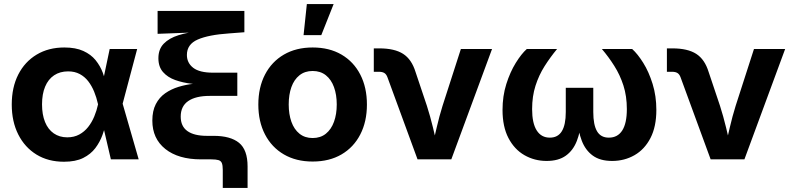

<svg xmlns="http://www.w3.org/2000/svg" viewBox="-20 -781 3882 941"><path d="M293.5 11.7Q216.3 11.7 158.9 -23.4Q101.6 -58.6 69.6 -121.8Q37.6 -185.1 37.6 -268.6Q37.6 -353 69.6 -415.8Q101.6 -478.5 159.7 -513.4Q217.8 -548.3 295.4 -548.3Q351.1 -548.3 388.4 -531.2Q425.8 -514.2 448.5 -486.1Q471.2 -458 483.6 -425Q496.1 -392.1 502.4 -360.4H546.9L580.6 -274.4L659.7 0H523.4L460 -272Q453.1 -303.2 441.4 -331.8Q429.7 -360.4 412.4 -382.8Q395 -405.3 370.6 -418.2Q346.2 -431.2 314 -431.2Q273.9 -431.2 245.1 -411.9Q216.3 -392.6 201.2 -356.4Q186 -320.3 186 -269.5Q186 -219.2 200.7 -183.1Q215.3 -147 243.4 -127.4Q271.5 -107.9 309.6 -107.9Q342.8 -107.9 368.2 -121.6Q393.6 -135.3 411.9 -158.4Q430.2 -181.6 442.1 -210.4Q454.1 -239.3 460.4 -269L517.6 -541H652.3L580.1 -269L546.4 -186H502.4Q494.6 -154.3 482.2 -119.6Q469.7 -85 447.3 -55.2Q424.8 -25.4 387.7 -6.8Q350.6 11.7 293.5 11.7Z M1071.8 140.1V51.8Q1071.8 29.8 1067.4 18.6Q1063 7.3 1050.8 3.7Q1038.6 0 1014.6 0H964.8Q854 0 790.3 -50.8Q726.6 -101.6 726.6 -189.9Q726.6 -237.8 743.7 -270.8Q760.7 -303.7 789.8 -324Q818.8 -344.2 854.7 -355.2Q890.6 -366.2 929 -370.4Q967.3 -374.5 1002.4 -374.5L1002.9 -365.7Q962.4 -365.7 919.2 -370.6Q876 -375.5 838.9 -388.7Q801.8 -401.9 779.1 -427.7Q756.3 -453.6 756.3 -495.6Q756.3 -540 782.7 -567.1Q809.1 -594.2 855.2 -608.6Q901.4 -623 959.5 -628.4V-623L752.4 -615.2V-727.5H1177.7V-623L1102.1 -617.2Q1002 -610.4 949 -587.2Q896 -564 896 -511.7Q896 -472.7 927 -448.7Q958 -424.8 1023.9 -424.8H1143.1V-311H1007.8Q939 -311 902.3 -285.6Q865.7 -260.3 865.7 -209.5Q865.7 -162.1 898.4 -138.7Q931.2 -115.2 994.1 -115.2H1027.3Q1109.4 -115.2 1151.4 -81.1Q1193.4 -46.9 1193.4 34.7V140.1Z M1512.2 10.7Q1431.2 10.7 1371.3 -24.2Q1311.5 -59.1 1278.8 -122.1Q1246.1 -185.1 1246.1 -268.6Q1246.1 -352.5 1278.8 -415.5Q1311.5 -478.5 1371.3 -513.4Q1431.2 -548.3 1512.2 -548.3Q1594.2 -548.3 1653.8 -513.4Q1713.4 -478.5 1745.8 -415.5Q1778.3 -352.5 1778.3 -268.6Q1778.3 -185.1 1745.8 -122.1Q1713.4 -59.1 1653.8 -24.2Q1594.2 10.7 1512.2 10.7ZM1512.2 -104.5Q1550.8 -104.5 1577.1 -125.7Q1603.5 -147 1616.9 -184.1Q1630.4 -221.2 1630.4 -269Q1630.4 -316.9 1616.9 -354Q1603.5 -391.1 1577.1 -412.1Q1550.8 -433.1 1512.2 -433.1Q1474.1 -433.1 1447.8 -412.1Q1421.4 -391.1 1408.2 -354.2Q1395 -317.4 1395 -269Q1395 -221.2 1408.2 -184.1Q1421.4 -147 1447.8 -125.7Q1474.1 -104.5 1512.2 -104.5ZM1467.8 -608.9 1483.9 -761.2H1615.2L1554.7 -608.9Z M2026.4 0 1878.9 -402.3Q1873.5 -417 1863.8 -423.1Q1854 -429.2 1837.4 -429.2H1812V-543.9H1839.4Q1913.6 -543.9 1955.6 -517.1Q1997.6 -490.2 2016.6 -428.2L2072.3 -262.2Q2088.9 -210 2101.6 -157.5Q2114.3 -105 2127.4 -48.8H2095.2Q2108.4 -105 2120.6 -157.7Q2132.8 -210.4 2148.9 -262.2L2238.8 -541H2391.6L2191.9 0Z M2659.2 7.8Q2599.6 7.8 2550.3 -20.5Q2501 -48.8 2471.9 -104.5Q2442.9 -160.2 2442.9 -242.2Q2442.9 -310.1 2461.4 -368.9Q2480 -427.7 2507.6 -472.4Q2535.2 -517.1 2562 -541H2710.4Q2676.8 -500.5 2648.9 -456.5Q2621.1 -412.6 2604.5 -360.8Q2587.9 -309.1 2587.9 -246.1Q2587.9 -177.2 2610.4 -141.8Q2632.8 -106.4 2674.8 -106.4Q2714.4 -106.4 2733.6 -137.9Q2752.9 -169.4 2752.9 -231.9V-350.6H2887.7V-231.9Q2887.7 -169.4 2906 -137.9Q2924.3 -106.4 2963.9 -106.4Q3007.3 -106.4 3029.8 -141.8Q3052.2 -177.2 3052.2 -246.1Q3052.2 -310.1 3035.4 -362.1Q3018.6 -414.1 2990.7 -458Q2962.9 -502 2929.7 -541H3078.1Q3105 -517.1 3132.6 -472.9Q3160.2 -428.7 3178.5 -369.6Q3196.8 -310.5 3196.8 -242.2Q3196.8 -160.2 3168 -104.5Q3139.2 -48.8 3089.8 -20.5Q3040.5 7.8 2980 7.8Q2920.9 7.8 2885 -18.6Q2849.1 -44.9 2831.3 -91.3Q2813.5 -137.7 2809.1 -198.2H2830.1Q2825.2 -136.7 2807.1 -90.3Q2789.1 -43.9 2753.2 -18.1Q2717.3 7.8 2659.2 7.8Z M3462.9 0 3315.4 -402.3Q3310.1 -417 3300.3 -423.1Q3290.5 -429.2 3273.9 -429.2H3248.5V-543.9H3275.9Q3350.1 -543.9 3392.1 -517.1Q3434.1 -490.2 3453.1 -428.2L3508.8 -262.2Q3525.4 -210 3538.1 -157.5Q3550.8 -105 3564 -48.8H3531.7Q3544.9 -105 3557.1 -157.7Q3569.3 -210.4 3585.4 -262.2L3675.3 -541H3828.1L3628.4 0Z"/></svg>

Font: Inter 17pt
Style: Bold
Weight: 700
Version: Version 4.001;git-66647c0bb